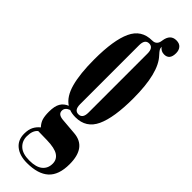

<svg xmlns="http://www.w3.org/2000/svg" viewBox="-269 -629 778 778"><g transform="rotate(45 120.0 -240.0)"><path d="M240 31Q240 93 208.5 121.5Q177 150 114 150Q72 150 47 130Q22 110 22 74Q22 50 30 34.5Q38 19 52 8Q39 -6 34.5 -21Q30 -36 30 -60Q30 -92 40 -109Q50 -126 70 -134Q38 -155 24 -206.5Q10 -258 10 -340Q10 -450 35.5 -505Q61 -560 122 -560Q148 -560 151 -589Q157 -630 191 -630Q209 -630 218 -619.5Q227 -609 227 -592Q227 -554 196 -554Q178 -554 167 -569Q167 -561 170.5 -555Q174 -549 185 -537Q234 -485 234 -340Q234 -230 208.5 -175Q183 -120 122 -120Q101 -120 86 -126Q64 -118 64 -100Q64 -80 92 -77L164 -71Q240 -65 240 31ZM98 -171Q98 -137 122 -137Q146 -137 146 -171V-509Q146 -543 122 -543Q98 -543 98 -509ZM190 78Q190 54 170.5 41Q151 28 106 27L55 26Q37 40 37 74Q37 101 56 118.5Q75 136 114 136Q152 136 171 120.5Q190 105 190 78Z"/></g></svg>

Font: FFF_Magyar-Nemzet Bold
Style: Regular
Weight: 700
Width: 2
Designer: bBox Type GmbH
Foundry: bBox Type GmbH
Version: Version 0.004